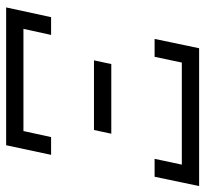

<svg xmlns="http://www.w3.org/2000/svg" viewBox="-90 -636 677 634"><g transform="rotate(-90 249.0 -318.5)"><path d="M-17.1 -147H42L22.9 -57.1H359.9L378.9 -147H438L407.2 0H-47.9ZM471.2 -580.1H133.8L113.8 -488.8H55.2L86.9 -637.2H542L509.8 -488.8H451.2ZM137.2 -347.2H367.2L355 -290H125Z"/></g></svg>

Font: Anonymous Pro
Style: Italic
Weight: 400
Italic angle: -12°
Monospace: yes
Designer: Mark Simonson
Version: Version 1.003